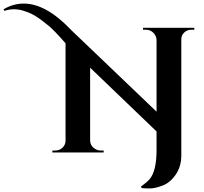

<svg xmlns="http://www.w3.org/2000/svg" viewBox="-264 -856 1146 1078"><path d="M-239 -795 -244 -804Q-189 -836 -131 -836Q-5 -836 136 -687L615 -229V-632Q614 -655 597 -672Q580 -689 556 -689H539V-700H827V-689H809Q787 -689 770.5 -673.5Q754 -658 754 -636V15Q754 79 722.5 124.5Q691 170 648.5 186Q606 202 578 202Q550 202 532 200L527 192Q559 169 576 150Q615 104 615 -14V-118L242 -476V-68Q243 -35 272 -19Q285 -11 301 -11H318V0H30V-11H47Q70 -11 86.5 -26.5Q103 -42 104 -64V-613Q39 -687 10 -710.5Q-19 -734 -43 -751.5Q-67 -769 -90 -779.5Q-113 -790 -137 -797Q-161 -804 -186.5 -804Q-212 -804 -239 -795Z"/></svg>

Font: Cinzel Decorative
Style: Bold
Weight: 700
Version: Version 1.002;PS 001.002;hotconv 1.0.56;makeotf.lib2.0.21325